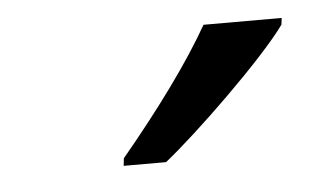

<svg xmlns="http://www.w3.org/2000/svg" viewBox="-28 -801 373 230"><g transform="rotate(-5 158.5 -686.0)"><path d="M114 -615 113 -606H164C203 -637 288 -719 316 -758L317 -766H223C198 -722 159 -669 114 -615Z"/></g></svg>

Font: Noto Sans ExtraCondensed
Style: Italic
Weight: 400
Width: 2
Italic angle: -12°
Designer: Monotype Design Team
Foundry: Monotype Imaging Inc.
Version: Version 2.013